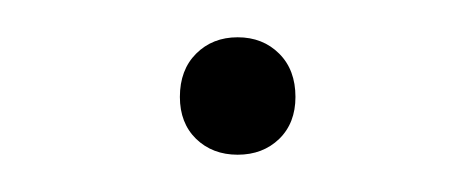

<svg xmlns="http://www.w3.org/2000/svg" viewBox="-20 -78 254 103"><path d="M107.5 5Q94 5 85.2 -3.5Q76.5 -12 76.5 -26Q76.5 -40.5 85.2 -49.2Q94 -58 107.5 -58Q121 -58 129.8 -49.2Q138.5 -40.5 138.5 -26Q138.5 -12 129.8 -3.5Q121 5 107.5 5Z"/></svg>

Font: Encode Sans SC SemiExpanded Thin
Style: Regular
Weight: 250
Width: 6
Designer: Multiple Designers
Foundry: Impallari Type
Version: Version 3.002